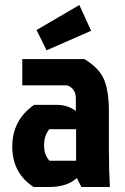

<svg xmlns="http://www.w3.org/2000/svg" viewBox="-20 -747 498 767"><path d="M284 -231H177Q156 -205 156 -166Q156 -127 178 -105H284ZM69 -511H317Q377 -475 396 -428.5Q415 -382 415 -302V-152Q415 -69 419 0H305L287 -36Q248 0 177 0H114Q29 -56 29 -161.5Q29 -267 116 -328H210Q249 -328 283 -304V-354Q283 -393 249 -406H69ZM126 -627 297 -727 344 -624 166 -546Z"/></svg>

Font: Jockey One
Style: Regular
Weight: 400
Designer: TypeTogether
Foundry: TypeTogether
Version: Version 1.002